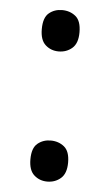

<svg xmlns="http://www.w3.org/2000/svg" viewBox="-46 -582 359 629"><g transform="rotate(5 134.0 -268.0)"><path d="M72 -54Q72 -91 90 -106Q108 -121 133 -121Q159 -121 177.5 -106Q196 -91 196 -54Q196 -18 177.5 -2Q159 14 133 14Q108 14 90 -2Q72 -18 72 -54ZM72 -482Q72 -520 90 -535Q108 -550 133 -550Q159 -550 177.5 -535Q196 -520 196 -482Q196 -446 177.5 -430Q159 -414 133 -414Q108 -414 90 -430Q72 -446 72 -482Z"/></g></svg>

Font: lguzrati85
Style: Book
Weight: 400
Designer: Jelle Bosma - Monotype Design Team, Universal Thirst
Foundry: Monotype Imaging Inc.
Version: Version 2.106